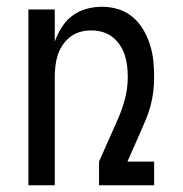

<svg xmlns="http://www.w3.org/2000/svg" viewBox="-20 -548 540 568"><path d="M64 0V-520H142V-425Q150 -447 162.5 -467Q175 -487 193.5 -501Q212 -515 235 -521.5Q258 -528 281 -528Q306 -528 329.5 -521Q353 -514 372 -498Q391 -482 403.5 -461Q416 -440 423.5 -416.5Q431 -393 433.5 -368.5Q436 -344 436 -320Q436 -299 433.5 -277.5Q431 -256 425.5 -235.5Q420 -215 412 -195.5Q404 -176 395 -156L357 -70H436V0H273V-70L324 -185Q339 -217 348.5 -251Q358 -285 358 -320Q358 -337 356 -353.5Q354 -370 349 -385.5Q344 -401 334.5 -415Q325 -429 312 -439Q299 -449 283 -453.5Q267 -458 250 -458Q233 -458 217 -453.5Q201 -449 188 -439Q175 -429 165.5 -415Q156 -401 151 -385.5Q146 -370 144 -353.5Q142 -337 142 -320V0Z"/></svg>

Font: Iosevka Term Curly
Style: Regular
Weight: 400
Designer: Belleve Invis
Foundry: Belleve Invis
Version: Version 32.3.0